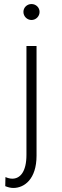

<svg xmlns="http://www.w3.org/2000/svg" viewBox="-20 -750 306 951"><path d="M7 127 6 172C18 177 32 181 46 181C100 181 161 138 161 21V-522H111V17C111 102 79 135 41 135C30 135 18 132 7 127ZM136 -651C158 -651 176 -669 176 -691C176 -713 158 -730 136 -730C114 -730 96 -713 96 -691C96 -669 114 -651 136 -651Z"/></svg>

Font: Chess Sans Light
Style: Regular
Weight: 300
Designer: Wolf Bōese
Foundry: Wolf Bōese
Version: Version 7.223;Glyphs 3.3 (3306)